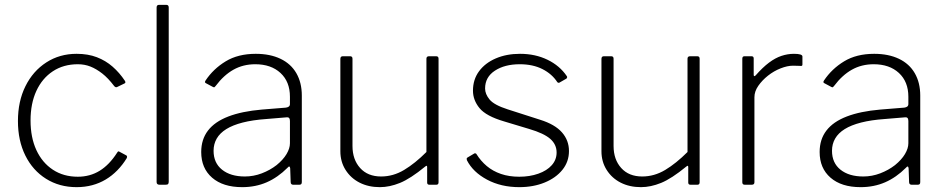

<svg xmlns="http://www.w3.org/2000/svg" viewBox="-20 -762 3895 792"><path d="M296 -540Q343 -540 379.5 -526Q416 -512 444.5 -487Q473 -462 495 -429Q500 -421 494 -418L463 -403Q457 -400 451 -407Q426 -440 401.5 -459Q377 -478 353 -487.5Q329 -497 301 -497Q242 -497 198 -468Q154 -439 130 -387Q106 -335 106 -265Q106 -195 130 -143Q154 -91 198 -62Q242 -33 301 -33Q351 -33 391 -57.5Q431 -82 463 -132Q466 -137 468 -137.5Q470 -138 473 -136L501 -121Q506 -118 503 -110Q486 -82 464 -59.5Q442 -37 416 -21.5Q390 -6 360 2Q330 10 296 10Q225 10 170 -24.5Q115 -59 84.5 -120.5Q54 -182 54 -263Q54 -344 85 -406.5Q116 -469 171 -504.5Q226 -540 296 -540Z M676 -13Q676 -6 673.5 -3Q671 0 663 0H638Q626 0 626 -11V-731Q626 -742 636 -742H666Q676 -742 676 -731Z M1166 -70Q1126 -30 1080 -10Q1034 10 979 10Q900 10 855 -29Q810 -68 810 -135Q810 -187 838 -223.5Q866 -260 922 -281.5Q978 -303 1060 -310L1159 -318Q1167 -319 1171.5 -322.5Q1176 -326 1176 -333V-363Q1176 -425 1137 -461Q1098 -497 1033 -497Q983 -497 943 -474.5Q903 -452 870 -408Q867 -404 865 -402.5Q863 -401 859 -403L829 -419Q826 -421 825.5 -423Q825 -425 828 -430Q860 -478 911 -509Q962 -540 1035 -540Q1094 -540 1137 -519.5Q1180 -499 1202.5 -460Q1225 -421 1225 -368V-11Q1225 -5 1222.5 -2.5Q1220 0 1215 0H1189Q1185 0 1182 -2.5Q1179 -5 1179 -11L1177 -68Q1175 -81 1166 -70ZM1176 -263Q1176 -280 1162 -278L1078 -271Q1022 -267 981 -256.5Q940 -246 913.5 -229.5Q887 -213 874 -190.5Q861 -168 861 -140Q861 -90 896 -62Q931 -34 990 -34Q1026 -34 1060 -47Q1094 -60 1121 -81Q1148 -103 1162 -126.5Q1176 -150 1176 -171V-263Z M1552 -34Q1602 -34 1647 -61Q1692 -88 1739 -135V-520Q1739 -530 1750 -530H1779Q1789 -530 1789 -520V-10Q1789 0 1780 0H1751Q1742 0 1742 -9V-72Q1742 -77 1740.5 -78Q1739 -79 1734 -75Q1673 -25 1630 -7.5Q1587 10 1547 10Q1500 10 1463.5 -8.5Q1427 -27 1405.5 -61Q1384 -95 1384 -138V-519Q1384 -530 1394 -530H1424Q1434 -530 1434 -520V-160Q1434 -104 1465.5 -69Q1497 -34 1552 -34Z M2279 -423Q2257 -457 2217.5 -477Q2178 -497 2124 -497Q2062 -497 2021.5 -470.5Q1981 -444 1981 -397Q1981 -374 1999.5 -351.5Q2018 -329 2074 -311L2208 -268Q2269 -249 2298 -216Q2327 -183 2327 -139Q2327 -95 2300 -61.5Q2273 -28 2226.5 -9Q2180 10 2122 10Q2047 10 1989 -21Q1931 -52 1906 -101Q1905 -104 1905 -107Q1905 -110 1908 -112L1935 -128Q1937 -130 1940.5 -129.5Q1944 -129 1945 -127Q1963 -98 1988 -77Q2013 -56 2046.5 -44.5Q2080 -33 2122 -33Q2165 -33 2200.5 -45.5Q2236 -58 2256 -80.5Q2276 -103 2276 -133Q2276 -166 2250 -189Q2224 -212 2163 -230L2060 -261Q1985 -283 1958 -316Q1931 -349 1931 -388Q1931 -434 1956 -468Q1981 -502 2025 -521Q2069 -540 2125 -540Q2188 -540 2238.5 -515.5Q2289 -491 2318 -448Q2320 -445 2319.5 -443Q2319 -441 2317 -438L2289 -422Q2287 -420 2284 -420.5Q2281 -421 2279 -423Z M2629 -34Q2679 -34 2724 -61Q2769 -88 2816 -135V-520Q2816 -530 2827 -530H2856Q2866 -530 2866 -520V-10Q2866 0 2857 0H2828Q2819 0 2819 -9V-72Q2819 -77 2817.5 -78Q2816 -79 2811 -75Q2750 -25 2707 -7.5Q2664 10 2624 10Q2577 10 2540.5 -8.5Q2504 -27 2482.5 -61Q2461 -95 2461 -138V-519Q2461 -530 2471 -530H2501Q2511 -530 2511 -520V-160Q2511 -104 2542.5 -69Q2574 -34 2629 -34Z M3052 0Q3047 0 3044.5 -2.5Q3042 -5 3042 -10V-520Q3042 -530 3051 -530H3080Q3089 -530 3089 -521V-454Q3089 -449 3091 -448Q3093 -447 3097 -451Q3126 -484 3152 -503.5Q3178 -523 3203.5 -531.5Q3229 -540 3255 -540Q3290 -540 3290 -529V-496Q3290 -490 3285 -490Q3279 -490 3271.5 -490.5Q3264 -491 3251 -491Q3228 -491 3200 -480Q3172 -469 3148 -450Q3124 -431 3108 -408Q3092 -385 3092 -361V-10Q3092 0 3081 0H3052Z M3717 -70Q3677 -30 3631 -10Q3585 10 3530 10Q3451 10 3406 -29Q3361 -68 3361 -135Q3361 -187 3389 -223.5Q3417 -260 3473 -281.5Q3529 -303 3611 -310L3710 -318Q3718 -319 3722.5 -322.5Q3727 -326 3727 -333V-363Q3727 -425 3688 -461Q3649 -497 3584 -497Q3534 -497 3494 -474.5Q3454 -452 3421 -408Q3418 -404 3416 -402.5Q3414 -401 3410 -403L3380 -419Q3377 -421 3376.5 -423Q3376 -425 3379 -430Q3411 -478 3462 -509Q3513 -540 3586 -540Q3645 -540 3688 -519.5Q3731 -499 3753.5 -460Q3776 -421 3776 -368V-11Q3776 -5 3773.5 -2.5Q3771 0 3766 0H3740Q3736 0 3733 -2.5Q3730 -5 3730 -11L3728 -68Q3726 -81 3717 -70ZM3727 -263Q3727 -280 3713 -278L3629 -271Q3573 -267 3532 -256.5Q3491 -246 3464.5 -229.5Q3438 -213 3425 -190.5Q3412 -168 3412 -140Q3412 -90 3447 -62Q3482 -34 3541 -34Q3577 -34 3611 -47Q3645 -60 3672 -81Q3699 -103 3713 -126.5Q3727 -150 3727 -171V-263Z"/></svg>

Font: Libre Franklin ExtraLight
Style: Regular
Weight: 250
Designer: Pablo Impallari, Rodrigo Fuenzalida, Nhung Nguyen
Foundry: Impallari Type
Version: Version 3.000